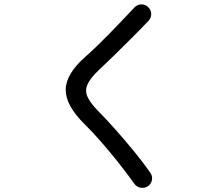

<svg xmlns="http://www.w3.org/2000/svg" viewBox="-20 -816 1040 897"><path d="M671 54Q656 64 637.5 61Q619 58 608 43Q574 -5 533 -56.5Q492 -108 451 -155Q410 -202 375 -236Q286 -324 287 -397.5Q288 -471 380 -552Q402 -571 431.5 -599.5Q461 -628 492.5 -660Q524 -692 554 -724Q584 -756 608 -781Q621 -795 640 -795.5Q659 -796 672 -783Q686 -770 686.5 -751.5Q687 -733 674 -719Q639 -682 595.5 -638.5Q552 -595 511 -555Q470 -515 440 -487Q402 -451 389 -422Q376 -393 388.5 -364.5Q401 -336 437 -299Q472 -264 516.5 -214Q561 -164 605 -110.5Q649 -57 682 -9Q693 6 690 24.5Q687 43 671 54Z"/></svg>

Font: Zen Maru Gothic Medium
Style: Regular
Weight: 500
Designer: Yoshimichi Ohira
Foundry: Positype
Version: Version 1.001